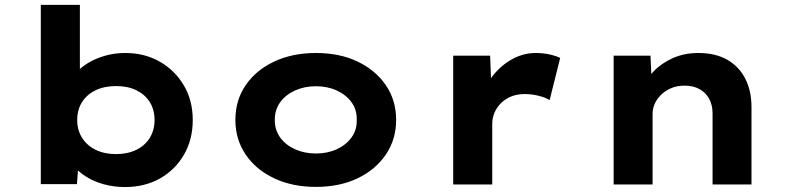

<svg xmlns="http://www.w3.org/2000/svg" viewBox="-20 -760 3258 791"><path d="M495.2 10.6Q449.4 10.6 408.7 -0.5Q368 -11.6 337.2 -30.7Q306.3 -49.8 286.2 -72.8Q266 -95.7 260.6 -118.4L306.2 -123.5L297 -1.3H148.1V-740H309.1V-404.4L265.4 -410.3Q271 -434.6 291 -457.7Q311 -480.9 341.9 -499.9Q372.9 -518.9 412.4 -530.3Q451.9 -541.7 496 -541.7Q575.3 -541.7 637.9 -506.2Q700.4 -470.6 737.3 -408.4Q774.1 -346.3 774.1 -265.7Q774.1 -185 737.8 -122.4Q701.4 -59.9 638.7 -24.6Q575.9 10.6 495.2 10.6ZM457.9 -125.2Q506.1 -125.2 542 -142.9Q577.8 -160.7 597.2 -192.3Q616.7 -223.9 616.7 -265.7Q616.7 -308.1 597 -339.5Q577.2 -370.9 541.9 -388.1Q506.6 -405.4 457.9 -405.4Q409.7 -405.4 373.9 -388.1Q338 -370.9 318.1 -339.5Q298.1 -308.1 298.1 -265.7Q298.1 -223.9 318.1 -192.3Q338 -160.7 373.9 -142.9Q409.7 -125.2 457.9 -125.2Z M1281.1 10Q1184.9 10 1109.8 -25.3Q1034.7 -60.6 992.2 -123.1Q949.7 -185.7 949.7 -265.9Q949.7 -347 992.2 -409.1Q1034.7 -471.2 1109.8 -506.5Q1184.9 -541.7 1281.1 -541.7Q1379 -541.7 1453 -506.5Q1527 -471.2 1569.5 -409.1Q1612 -347 1612 -265.9Q1612 -185.7 1569.5 -123.1Q1527 -60.6 1453 -25.3Q1379 10 1281.1 10ZM1281.6 -127.6Q1329.2 -127.6 1367.5 -145.2Q1405.8 -162.7 1428.4 -194Q1451 -225.4 1449.6 -265.9Q1451 -307.4 1428.4 -338.5Q1405.8 -369.6 1367.5 -387.1Q1329.2 -404.7 1281.6 -404.7Q1234.1 -404.7 1195.2 -387.1Q1156.4 -369.6 1134 -338.3Q1111.7 -307 1112.1 -265.9Q1111.7 -225.4 1134 -194Q1156.4 -162.7 1195.2 -145.2Q1234.1 -127.6 1281.6 -127.6Z M1847.1 0V-530.7H1999.3L2006.2 -343.3L1965.1 -357.4Q1978.7 -409 2012.4 -450.6Q2046 -492.3 2091.4 -517Q2136.7 -541.7 2187.3 -541.7Q2215.9 -541.7 2242.7 -536Q2269.5 -530.3 2287.9 -521.3L2244.3 -347.4Q2227.4 -358.6 2198.9 -365.5Q2170.4 -372.5 2142.1 -372.5Q2110.2 -372.5 2085.5 -362.3Q2060.7 -352.2 2043.4 -334.5Q2026.1 -316.8 2017 -295.3Q2007.9 -273.7 2007.9 -248.9V0Z M2508.1 0V-530.7H2659.9L2665.7 -400.7L2625.7 -389.7Q2639.3 -430.2 2671.4 -464.5Q2703.6 -498.9 2751.3 -520.3Q2799 -541.7 2856.5 -541.7Q2927.7 -541.7 2976.5 -513.7Q3025.3 -485.6 3050.7 -435.3Q3076 -385 3076 -318.6V0H2915.6V-292.8Q2915.6 -328.2 2901.1 -354Q2886.7 -379.7 2860.5 -393.6Q2834.3 -407.6 2799.3 -407.1Q2769.2 -407.1 2744.9 -396.7Q2720.6 -386.3 2703.3 -369.3Q2686.1 -352.3 2677.3 -332.3Q2668.5 -312.2 2668.5 -292V0H2588.8Q2554.5 0 2534.3 0Q2514.1 0 2508.1 0Z"/></svg>

Font: Lexend Giga
Style: Regular
Weight: 400
Designer: Bonnie Shaver-Troup, Thomas Jockin
Foundry: Lexend
Version: Version 1.007